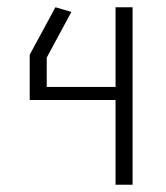

<svg xmlns="http://www.w3.org/2000/svg" viewBox="-20 -752 458 530"><path d="M133 -732 177 -719 109 -593V-512H299V-732H346V-512V-476V-242H299V-476H109H62V-512V-601Z"/></svg>

Font: Mixer
Style: Regular
Weight: 400
Version: Version 1.0